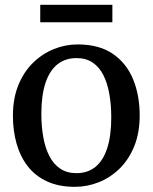

<svg xmlns="http://www.w3.org/2000/svg" viewBox="-20 -748 620 780"><path d="M32.5 -277.5Q32.5 -348 54.5 -402Q76.5 -456 114 -492.8Q151.5 -529.5 198.5 -548.5Q245.5 -567.5 295.5 -567.5Q383 -567.5 438.5 -529.2Q494 -491 520.8 -425.8Q547.5 -360.5 547.5 -279Q547.5 -208.5 525.5 -154.2Q503.5 -100 466 -63.2Q428.5 -26.5 381.5 -7.8Q334.5 11 284 11Q219 11 171.2 -11Q123.5 -33 93 -72.2Q62.5 -111.5 47.5 -164Q32.5 -216.5 32.5 -277.5ZM291 -44.5Q335.5 -44.5 367 -69.5Q398.5 -94.5 415.2 -145Q432 -195.5 432 -271Q432 -322 424.2 -366Q416.5 -410 400 -442.8Q383.5 -475.5 356.5 -493.8Q329.5 -512 291 -512Q245.5 -512 213.8 -487Q182 -462 165 -411.8Q148 -361.5 148 -285.5Q148 -234 156 -190Q164 -146 181 -113.2Q198 -80.5 225.2 -62.5Q252.5 -44.5 291 -44.5ZM436.5 -728.5V-657.5H143.5V-728.5Z"/></svg>

Font: Merriweather 24pt
Style: Regular
Weight: 400
Designer: Eben Sorkin
Foundry: Eben Sorkin
Version: Version 2.100